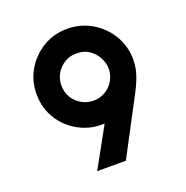

<svg xmlns="http://www.w3.org/2000/svg" viewBox="-123 -793 878 906"><g transform="rotate(-20 316.0 -340.0)"><path d="M213.1 0 323.2 -199.3Q283.4 -196.7 246.4 -206.7Q209.5 -216.6 177 -237.7Q144.6 -258.8 120 -288.9Q95.5 -319 81.9 -356.8Q68.3 -394.7 68.3 -438.2Q68.3 -505.7 101.1 -560.5Q133.9 -615.3 188.2 -647.6Q242.4 -679.9 308.4 -679.9Q376 -679.9 431.6 -647.2Q487.1 -614.5 520.2 -559.4Q553.3 -504.2 553.3 -436.6Q553.3 -413.9 548.8 -391Q544.3 -368.1 534.1 -341.7Q523.9 -315.3 504.7 -279.4L357.2 0ZM311.6 -318.3Q344.6 -318.3 371.2 -334.3Q397.9 -350.3 413.8 -377.3Q429.7 -404.4 429.7 -436.6Q429.7 -463.4 415.7 -490.8Q401.8 -518.2 375.5 -537Q349.3 -555.7 310.8 -555.7Q275.4 -555.7 248.8 -538.5Q222.1 -521.4 207.3 -494.7Q192.5 -468.1 192.5 -437.4Q192.5 -402 209.6 -375Q226.8 -348 254.2 -333.1Q281.7 -318.3 311.6 -318.3Z"/></g></svg>

Font: Atkinson Hyperlegible Mono ExtraLight
Style: Regular
Weight: 200
Monospace: yes
Designer: Elliott Scott, Megan Eiswerth, Linus Boman, Theodore Petrosky, Letters from Sweden
Foundry: Applied Design Works, Letters from Sweden
Version: Version 2.001